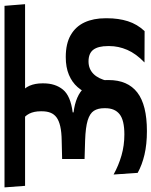

<svg xmlns="http://www.w3.org/2000/svg" viewBox="48 -750 688 873"><g transform="rotate(-90 392.5 -314.0)"><path d="M479 -544.5H809.5L802 -638H472ZM544.5 -1.5 687 -1Q718.5 -34.5 732 -77Q745.5 -119.5 745.5 -172V-178.5Q745.5 -233.5 726.8 -274Q708 -314.5 669 -337Q630 -359.5 569 -359.5Q522.5 -359.5 488.5 -345.2Q454.5 -331 432.5 -305.8Q410.5 -280.5 398 -247L460.5 -169Q470 -211.5 492.8 -233.8Q515.5 -256 549 -256Q586 -256 602.5 -234Q619 -212 619 -167.5V-161Q619 -120 601.8 -80Q584.5 -40 544.5 -1.5ZM-16.5 -544.5H537L530 -638H-23.5ZM404.5 -564.5H274Q301 -547 311.8 -525.2Q322.5 -503.5 322.5 -473.5V-468Q322.5 -445.5 316 -429Q309.5 -412.5 294.8 -401.5Q280 -390.5 254 -384.5Q228 -378.5 188.5 -378L105.5 -376V-274L190 -271.5Q249.5 -269.5 281.2 -259.8Q313 -250 324.8 -231.5Q336.5 -213 336.5 -185V-179Q336.5 -136.5 309.2 -114.8Q282 -93 217 -93Q167 -93 121.2 -106.2Q75.5 -119.5 35 -142L42.5 -32.5Q78.5 -12.5 125.5 -1.5Q172.5 9.5 232.5 9.5Q351.5 9.5 408 -34.2Q464.5 -78 464.5 -164.5V-172Q464.5 -236.5 429.5 -275.5Q394.5 -314.5 317.5 -324V-328Q392.5 -337.5 421 -372.2Q449.5 -407 449.5 -460.5V-466.5Q449.5 -498.5 438.8 -523.8Q428 -549 404.5 -564.5Z"/></g></svg>

Font: Anek Devanagari Medium SemiBold
Style: Regular
Weight: 600
Version: Version 1.003